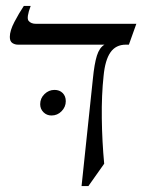

<svg xmlns="http://www.w3.org/2000/svg" viewBox="-20 -605 489 645"><path d="M101 -525H438L413 -455H403Q369 -455 351 -429Q333 -403 328 -350Q321 -286 322 -207.5Q323 -129 330 -55L277 20H254L292 -340Q297 -391 305.5 -418Q314 -445 331 -455H40Q30 -455 21.5 -460.5Q13 -466 13 -481Q13 -502 28.5 -531.5Q44 -561 60 -585H83Q68 -545 76 -535Q84 -525 101 -525ZM153 -217Q137 -217 126 -228Q115 -239 115 -255Q115 -275 129.5 -289Q144 -303 163 -303Q180 -303 190.5 -292.5Q201 -282 201 -265Q201 -246 187 -231.5Q173 -217 153 -217Z"/></svg>

Font: Bona Nova SC
Style: Italic
Weight: 400
Italic angle: -4°
Designer: Mateusz Machalski
Foundry: Capitalics
Version: Version 4.001; ttfautohint (v1.8.4.7-5d5b)